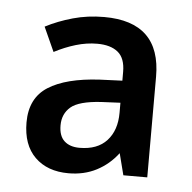

<svg xmlns="http://www.w3.org/2000/svg" viewBox="-36 -758 417 416"><g transform="rotate(5 172.5 -550.0)"><path d="M175 -722Q298 -722 298 -603V-384H246L234 -431Q215 -406 188 -392Q161 -378 127 -378Q81 -378 54 -404.5Q27 -431 27 -480Q27 -533 65.5 -557.5Q104 -582 177 -586L226 -588V-607Q226 -637 210 -650Q194 -663 165 -663Q142 -663 118.5 -656Q95 -649 72 -637L48 -690Q75 -704 107 -713Q139 -722 175 -722ZM184 -538Q136 -535 118.5 -520Q101 -505 101 -480Q101 -457 113 -446Q125 -435 146 -435Q185 -435 205.5 -457.5Q226 -480 226 -518V-540Z"/></g></svg>

Font: Noto Sans Telugu SemiCondensed Medium
Style: Regular
Weight: 500
Width: 4
Designer: Jelle Bosma - Monotype Design Team
Foundry: Monotype Imaging Inc.
Version: Version 2.005; ttfautohint (v1.8.4.7-5d5b)